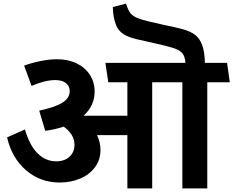

<svg xmlns="http://www.w3.org/2000/svg" viewBox="-20 -1037 1285 1057"><path d="M1121.1 0H983.9V-584H817.9V0H681.2V-293H514.2Q533.2 -252.9 533.2 -211.9Q533.2 -156.7 502.7 -116Q472.2 -75.2 420.7 -53.7Q369.1 -32.2 308.1 -32.2Q202.1 -32.2 123.5 -99.6Q44.9 -167 19 -280.8L117.2 -324.2Q144 -234.4 188 -191.7Q231.9 -148.9 289.1 -148.9Q335.9 -148.9 363 -174.6Q390.1 -200.2 390.1 -240.2Q390.1 -270 374 -295.4Q357.9 -320.8 330.1 -339.8Q283.2 -323.7 229 -316.9L195.8 -428.2Q279.8 -445.3 321.8 -470.7Q363.8 -496.1 363.8 -535.2Q363.8 -564 342.3 -580.1Q320.8 -596.2 284.2 -596.2Q228 -596.2 153.8 -564L112.8 -675.8Q156.7 -691.9 205.3 -701.4Q253.9 -710.9 293.9 -710.9Q355 -710.9 402.1 -688Q449.2 -665 475.1 -624.5Q501 -584 501 -533.2Q501 -455.1 439.9 -399.9H681.2V-584H576.2L560.1 -690.9H1001Q998 -727.1 983.6 -744.1Q969.2 -761.2 936 -772Q898.9 -784.2 808.1 -804.2Q725.1 -821.3 692.9 -833Q636.7 -854 619.4 -897.5Q602.1 -940.9 601.1 -998L673.8 -1017.1Q686 -978 700 -961.9Q713.9 -945.8 746.1 -934.1Q779.3 -921.9 877.9 -900.9Q956.1 -884.8 986.8 -876Q1027.8 -864.7 1053.5 -845.5Q1079.1 -826.2 1093 -789.1Q1106.9 -752 1107.9 -690.9H1230L1245.1 -584H1121.1Z"/></svg>

Font: Kadwa
Style: Bold
Weight: 700
Designer: Sol Matas
Foundry: Sol Matas
Version: Version 1.001;PS 001.000;hotconv 1.0.70;makeotf.lib2.5.58329